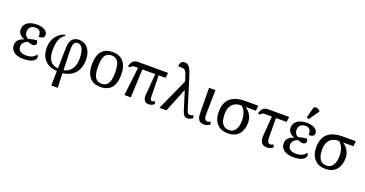

<svg xmlns="http://www.w3.org/2000/svg" viewBox="-42 -1723 5470 2878"><g transform="rotate(20 2692.5 -284.0)"><path d="M258 10C399 10 454 -37 454 -86C454 -103 446 -118 437 -125C410 -79 354 -53 283 -53C198 -53 152 -85 152 -151C152 -202 190 -239 244 -256C267 -246 297 -235 313 -235C348 -234 374 -250 374 -281C374 -292 371 -309 357 -322C333 -323 278 -313 233 -298C190 -310 167 -345 167 -394C167 -446 197 -495 273 -495C340 -495 367 -458 364 -381C428 -381 453 -402 453 -444C453 -493 393 -545 281 -545C148 -545 72 -485 72 -394C72 -340 109 -293 169 -274V-269C111 -250 55 -216 55 -136C55 -58 118 10 258 10Z M791 240H893L886 8C1063 -9 1150 -136 1150 -292C1150 -450 1070 -546 951 -546C868 -546 808 -498 805 -375L797 -35C677 -46 629 -129 629 -266C629 -414 668 -491 735 -530L725 -546C592 -508 533 -388 533 -269C533 -102 629 -3 796 8ZM876 -349C872 -475 909 -494 950 -494C1022 -494 1054 -405 1054 -282C1054 -167 1007 -60 885 -37Z M1487 10C1641 10 1722 -81 1722 -269C1722 -456 1634 -546 1490 -546C1335 -546 1255 -456 1255 -269C1255 -81 1343 10 1487 10ZM1489 -42C1389 -42 1352 -120 1352 -269C1352 -418 1388 -493 1488 -493C1588 -493 1625 -418 1625 -269C1625 -120 1589 -42 1489 -42Z M1870 0H1972L1992 -453H2198L2170 -112C2164 -39 2196 6 2251 6C2281 6 2305 5 2347 -29L2330 -71C2314 -58 2302 -55 2289 -55C2273 -55 2259 -62 2258 -116L2252 -453H2362L2372 -536H1899C1818 -536 1796 -499 1771 -427L1802 -417C1822 -443 1846 -453 1868 -453H1923Z M2430 0H2541L2693 -377H2696L2785 -90C2808 -17 2830 6 2879 6C2907 6 2938 -12 2960 -29L2943 -71C2926 -61 2916 -55 2892 -55C2859 -55 2848 -84 2831 -138L2692 -586C2651 -719 2621 -770 2557 -770C2498 -770 2479 -725 2482 -681C2604 -681 2599 -687 2656 -503Z M3142 8C3184 8 3218 -12 3236 -27L3219 -69C3201 -59 3192 -53 3169 -53C3133 -53 3119 -93 3120 -142L3128 -536H3026L3029 -145C3030 -44 3055 8 3142 8Z M3521 10C3687 10 3755 -106 3755 -245C3755 -344 3699 -416 3637 -453H3802L3812 -536H3604C3437 -536 3284 -476 3284 -250C3284 -88 3371 10 3521 10ZM3523 -42C3414 -42 3379 -128 3379 -249C3379 -416 3490 -453 3555 -453H3575C3618 -421 3658 -350 3658 -245C3658 -123 3612 -42 3523 -42Z M4147 8C4189 8 4223 -12 4241 -27L4224 -69C4206 -59 4197 -53 4174 -53C4138 -53 4125 -93 4125 -142L4123 -453H4293L4303 -536H3972C3891 -536 3869 -499 3844 -427L3875 -417C3895 -443 3919 -453 3941 -453H4058L4034 -145C4026 -44 4060 8 4147 8Z M4589 -606 4700 -764V-776C4662 -810 4607 -827 4594 -776L4554 -620ZM4564 10C4705 10 4760 -37 4760 -86C4760 -103 4752 -118 4743 -125C4716 -79 4660 -53 4589 -53C4504 -53 4458 -85 4458 -151C4458 -202 4496 -239 4550 -256C4573 -246 4603 -235 4619 -235C4654 -234 4680 -250 4680 -281C4680 -292 4677 -309 4663 -322C4639 -323 4584 -313 4539 -298C4496 -310 4473 -345 4473 -394C4473 -446 4503 -495 4579 -495C4646 -495 4673 -458 4670 -381C4734 -381 4759 -402 4759 -444C4759 -493 4699 -545 4587 -545C4454 -545 4378 -485 4378 -394C4378 -340 4415 -293 4475 -274V-269C4417 -250 4361 -216 4361 -136C4361 -58 4424 10 4564 10Z M5076 10C5242 10 5310 -106 5310 -245C5310 -344 5254 -416 5192 -453H5357L5367 -536H5159C4992 -536 4839 -476 4839 -250C4839 -88 4926 10 5076 10ZM5078 -42C4969 -42 4934 -128 4934 -249C4934 -416 5045 -453 5110 -453H5130C5173 -421 5213 -350 5213 -245C5213 -123 5167 -42 5078 -42Z"/></g></svg>

Font: Noto Serif
Style: Regular
Weight: 400
Designer: Monotype Design Team
Foundry: Monotype Imaging Inc.
Version: Version 2.015